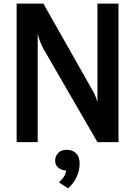

<svg xmlns="http://www.w3.org/2000/svg" viewBox="-20 -790 751 1067"><path d="M72.5 0V-770H221L494 -288Q501.5 -275.5 508.2 -260.5Q515 -245.5 521.5 -222V-770H638.5V0H521.5L224.5 -513.5Q211.5 -536 202.8 -559.5Q194 -583 189.5 -601.5V0ZM358 257 307.5 223.5Q320.5 211.5 332.2 196.2Q344 181 347.5 157.5Q325 157.5 305.8 143.2Q286.5 129 286.5 103.5Q286.5 78 303.2 60.2Q320 42.5 350 42.5Q383 42.5 402.8 61.8Q422.5 81 422.5 118Q422.5 160 404.8 195.8Q387 231.5 358 257Z"/></svg>

Font: Junction SemiBold
Style: Regular
Weight: 600
Designer: Caroline Hadilaksono
Foundry: Caroline Hadilaksono, Tyler Finck, The League of Moveable Type
Version: Version 2.000; ttfautohint (v1.8.3)